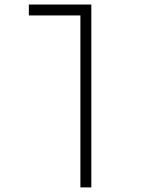

<svg xmlns="http://www.w3.org/2000/svg" viewBox="-20 -606 626 851"><path d="M384.8 224.6V-585.9H107.9V-537.6H336.4V224.6Z"/></svg>

Font: Cascadia Code PL ExtraLight
Style: Regular
Weight: 200
Monospace: yes
Designer: Aaron Bell
Foundry: Saja Typeworks
Version: Version 2404.023